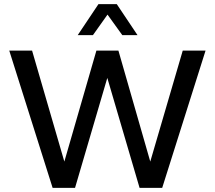

<svg xmlns="http://www.w3.org/2000/svg" viewBox="-20 -914 1045 934"><path d="M236 0 25 -668H136L293 -128L449 -668H556L711 -128L869 -668H980L769 0H659L502 -535L345 0ZM358 -743 459 -894H548L649 -743H575L503 -843L432 -743Z"/></svg>

Font: Gantari Medium
Style: Regular
Weight: 500
Designer: Anugrah Pasau
Foundry: Lafontype
Version: Version 1.000; ttfautohint (v1.8.4.7-5d5b)